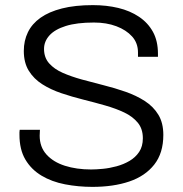

<svg xmlns="http://www.w3.org/2000/svg" viewBox="-20 -718 715 750"><path d="M341 12Q286 12 234 2Q182 -8 142 -32Q102 -56 79 -95Q56 -134 56 -192Q56 -197 56 -201.5Q56 -206 57 -211H136Q136 -207 135.5 -200Q135 -193 135 -188Q135 -144 161.5 -114.5Q188 -85 233.5 -70.5Q279 -56 336 -56Q355 -56 381.5 -58.5Q408 -61 435.5 -68.5Q463 -76 486 -89.5Q509 -103 523.5 -124.5Q538 -146 538 -178Q538 -215 518 -239Q498 -263 465.5 -278.5Q433 -294 391 -306Q349 -318 305 -329Q261 -340 219.5 -354Q178 -368 145 -389Q112 -410 92.5 -441.5Q73 -473 73 -519Q73 -559 89 -592Q105 -625 138 -648.5Q171 -672 222 -685Q273 -698 343 -698Q396 -698 442 -687Q488 -676 523 -652.5Q558 -629 577.5 -593.5Q597 -558 597 -508V-496H519V-513Q519 -550 496 -575.5Q473 -601 434.5 -615.5Q396 -630 347 -630Q280 -630 237 -616.5Q194 -603 173 -579.5Q152 -556 152 -527Q152 -493 172 -470.5Q192 -448 225 -433.5Q258 -419 299.5 -407.5Q341 -396 385 -385Q429 -374 470.5 -359.5Q512 -345 545.5 -323.5Q579 -302 598.5 -270Q618 -238 618 -191Q618 -120 582.5 -75Q547 -30 485 -9Q423 12 341 12Z"/></svg>

Font: Archivo SemiBold Light
Style: Regular
Weight: 300
Version: Version 2.001